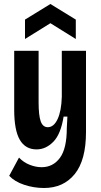

<svg xmlns="http://www.w3.org/2000/svg" viewBox="-20 -782 504 960"><path d="M200 158Q149 158 101 142Q53 126 26 97L75 6Q98 30 128.5 42Q159 54 188 54Q245 54 279.5 7.5Q314 -39 314 -141L317 -199H298Q284 -111 246.5 -73Q209 -35 163 -35Q107 -35 79 -83Q51 -131 51 -234V-528H173V-271Q173 -205 183.5 -175.5Q194 -146 219 -146Q249 -146 268 -186.5Q287 -227 289 -298V-528H410V-122Q410 19 353.5 88.5Q297 158 200 158ZM105 -587V-684L232 -762L359 -684V-587L232 -666Z"/></svg>

Font: Bricolage Grotesque 12pt Condensed SemiBold
Style: Regular
Weight: 600
Width: 3
Designer: Mathieu Triay
Foundry: Atelier Triay
Version: Version 1.001; ttfautohint (v1.8.4.7-5d5b);gftools[0.9.33.de